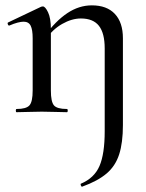

<svg xmlns="http://www.w3.org/2000/svg" viewBox="-20 -419 546 717"><path d="M287 278Q284 279 282 273.5Q280 268 282 267Q332 246 351.5 201Q371 156 371 71V-238Q371 -295 349.5 -322.5Q328 -350 282 -350Q248 -350 212 -329.5Q176 -309 152 -273L147 -285Q188 -341 231.5 -370Q275 -399 323 -399Q379 -399 409 -367Q439 -335 439 -276V48Q439 114 425 157.5Q411 201 378 229Q345 257 287 278ZM42 0Q39 0 39 -6Q39 -12 42 -12Q78 -12 90 -25.5Q102 -39 102 -81V-276Q102 -308 94.5 -323Q87 -338 68 -338Q59 -338 45.5 -334.5Q32 -331 16 -324Q12 -322 9.5 -327.5Q7 -333 10 -335L134 -394Q138 -395 140 -395Q149 -395 159.5 -373Q170 -351 170 -310V-81Q170 -39 181.5 -25.5Q193 -12 230 -12Q233 -12 233 -6Q233 0 230 0Q212 0 187.5 -1Q163 -2 136 -2Q109 -2 85 -1Q61 0 42 0Z"/></svg>

Font: Cormorant Light Medium
Style: Regular
Weight: 500
Version: Version 4.000